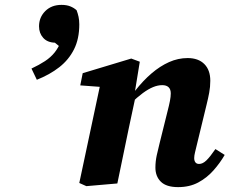

<svg xmlns="http://www.w3.org/2000/svg" viewBox="-20 -752 946 787"><path d="M232 -732Q253 -732 268 -726Q283 -720 294 -710Q299 -697 302 -683Q305 -669 305 -652Q305 -593 283.5 -550Q262 -507 223 -476.5Q184 -446 131 -425L109 -471Q141 -486 164.5 -501.5Q188 -517 204 -537Q220 -557 232 -587L238 -550L205 -577Q174 -578 157 -597Q140 -616 140 -644Q140 -681 165.5 -706.5Q191 -732 232 -732ZM334 11 305 -2 395 -425 444 -392 309 -402 319 -452 518 -512 553 -499 531 -364 536 -358 508 -227Q496 -170 484.5 -113.5Q473 -57 461 0ZM710 15Q662 15 639.5 -7Q617 -29 617 -65Q617 -90 622.5 -115.5Q628 -141 634 -164L667 -297Q673 -320 676.5 -338Q680 -356 680 -369Q680 -386 671 -394.5Q662 -403 645 -403Q627 -403 607.5 -395Q588 -387 565.5 -370.5Q543 -354 515 -327L512 -380H534Q566 -421 601 -451Q636 -481 673 -497.5Q710 -514 749 -514Q793 -514 817.5 -489.5Q842 -465 842 -421Q842 -396 837.5 -372Q833 -348 827 -324L787 -159Q783 -142 779.5 -128Q776 -114 776 -104Q776 -93 781 -86.5Q786 -80 796 -80Q811 -80 826 -94.5Q841 -109 863 -141L901 -117Q882 -84 855 -53.5Q828 -23 792.5 -4Q757 15 710 15Z"/></svg>

Font: Source Serif 4
Style: Bold Italic
Weight: 700
Italic angle: -12°
Designer: Frank Grießhammer
Foundry: Adobe Systems Incorporated
Version: Version 4.004;hotconv 1.0.116;makeotfexe 2.5.65601